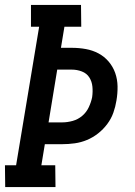

<svg xmlns="http://www.w3.org/2000/svg" viewBox="-26 -755 546 775"><path d="M-5 0 -6 -88H39L132 -647H99V-735H301L302 -647H234L220 -562H264Q293 -562 320.5 -557Q348 -552 371.5 -539.5Q395 -527 412.5 -506.5Q430 -486 439 -460.5Q448 -435 448.5 -406.5Q449 -378 444 -349Q440 -324 431.5 -300Q423 -276 407 -254.5Q391 -233 370 -216.5Q349 -200 325 -190Q301 -180 275.5 -176.5Q250 -173 225 -173H155L141 -88H197L198 0ZM170 -261H225Q246 -261 267.5 -267Q289 -273 306 -287.5Q323 -302 332.5 -322.5Q342 -343 346 -363Q349 -385 347 -405.5Q345 -426 334.5 -442.5Q324 -459 304.5 -466.5Q285 -474 264 -474H205Z"/></svg>

Font: Iosevka Curly Slab Semibold
Style: Italic
Weight: 600
Italic angle: -9°
Monospace: yes
Designer: Belleve Invis
Foundry: Belleve Invis
Version: Version 22.1.2; ttfautohint (v1.8.4)